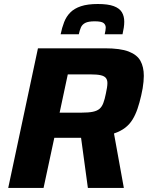

<svg xmlns="http://www.w3.org/2000/svg" viewBox="-20 -926 729 946"><path d="M20.5 0 167 -688H497.2Q572.6 -688 614 -672.1Q655.3 -656.2 672 -626.1Q688.6 -596 688.6 -552.2Q688.6 -538.9 687.1 -523.3Q685.6 -507.7 682.9 -490.9Q680.2 -474.1 675.8 -455.9Q667.6 -419.5 657.4 -389.7Q647.1 -359.8 632.8 -336.7Q618.6 -313.5 596.6 -296.5Q574.6 -279.5 541.6 -268.3L590.2 0H413L379.4 -247.1Q372 -247.1 363.8 -247.1Q355.6 -247.1 346.7 -247.1H247.6L194.6 0ZM273.8 -371H382.6Q416.6 -371 437.4 -375.3Q458.3 -379.6 470.3 -389.8Q482.2 -400 489.1 -418.5Q496.1 -436.9 501.6 -464.8Q505.2 -480.9 507.2 -494.1Q509.2 -507.3 509.2 -516.5Q509.2 -532.1 501.9 -541.5Q494.7 -551 476.5 -555.3Q458.3 -559.5 425.2 -559.5H314ZM278.8 -757.2Q285.3 -789.6 296 -817Q306.6 -844.5 326.3 -864.4Q345.9 -884.3 378.8 -895.3Q411.7 -906.3 462 -906.3Q512.2 -906.3 540.6 -895.7Q569.1 -885 580.6 -865.5Q592.2 -846.1 592.2 -819.1Q592.2 -805 589.9 -789.7Q587.7 -774.4 583.7 -757.2H495.9Q497.9 -766 499.4 -774.3Q501 -782.6 501 -789.4Q501 -804.2 490.2 -812.6Q479.4 -821 446.7 -821Q415.5 -821 400.1 -813.1Q384.8 -805.2 378.6 -790.8Q372.4 -776.4 368.3 -757.2Z"/></svg>

Font: Saira Thin
Style: Italic
Weight: 100
Italic angle: -12°
Designer: Hector Gatti with collaboration of the Omnibus-Type team
Foundry: Omnibus-Type
Version: Version 1.101